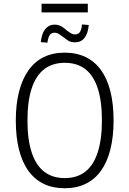

<svg xmlns="http://www.w3.org/2000/svg" viewBox="-20 -993 688 1021"><path d="M324 8Q261 8 213 -15Q165 -38 131.5 -84Q98 -130 81 -197.5Q64 -265 64 -352Q64 -439 81.5 -506.5Q99 -574 132 -620Q165 -666 213 -689.5Q261 -713 324 -713Q387 -713 435.5 -689.5Q484 -666 517 -620.5Q550 -575 567 -507.5Q584 -440 584 -353Q584 -266 567 -198.5Q550 -131 517 -85Q484 -39 435.5 -15.5Q387 8 324 8ZM324 -46Q390 -46 433.5 -80Q477 -114 499.5 -182.5Q522 -251 522 -353Q522 -456 499.5 -524Q477 -592 433.5 -625.5Q390 -659 324 -659Q259 -659 215 -625Q171 -591 148.5 -523Q126 -455 126 -352Q126 -251 148.5 -182.5Q171 -114 215 -80Q259 -46 324 -46ZM201 -927V-973H447V-927ZM379 -768Q356 -768 341 -778Q326 -788 315 -797Q306 -803 295 -811Q284 -819 269 -819Q253 -819 244.5 -806.5Q236 -794 232 -766L197 -769Q200 -799 209 -819Q218 -839 233.5 -850.5Q249 -862 270 -862Q292 -862 308.5 -851.5Q325 -841 335 -831Q344 -825 355 -817.5Q366 -810 380 -810Q396 -810 405 -823Q414 -836 416 -863L452 -860Q448 -815 429.5 -791.5Q411 -768 379 -768Z"/></svg>

Font: Nunito Sans 10pt Condensed Light
Style: Regular
Weight: 300
Width: 3
Designer: Vernon Adams
Foundry: Vernon Adams
Version: Version 3.101;gftools[0.9.27]